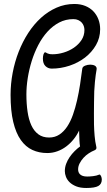

<svg xmlns="http://www.w3.org/2000/svg" viewBox="-20 -730 536 966"><path d="M240.2 -384.8Q221.7 -384.8 208.7 -397.5Q195.8 -410.2 195.8 -435.1Q195.8 -440.4 196.5 -446Q197.3 -451.7 198.7 -456.3Q200.2 -460.9 202.4 -463.9Q204.6 -466.8 207 -466.8Q209.5 -466.8 211.7 -465.3Q213.9 -463.9 217.5 -461.9Q221.2 -460 227.5 -458.5Q233.9 -457 245.1 -457Q272 -457 300.3 -465.6Q328.6 -474.1 351.8 -490Q375 -505.9 389.9 -528.3Q404.8 -550.8 404.8 -579.1Q404.8 -589.4 401.4 -599.1Q397.9 -608.9 391.1 -616.5Q384.3 -624 373.8 -628.9Q363.3 -633.8 349.1 -633.8Q310.1 -633.8 277.6 -616.7Q245.1 -599.6 218.8 -570.6Q192.4 -541.5 172.6 -503.4Q152.8 -465.3 139.6 -423.1Q126.5 -380.9 119.6 -337.4Q112.8 -293.9 112.8 -254.9Q112.8 -208 118.7 -168.2Q124.5 -128.4 137.7 -99.6Q150.9 -70.8 172.9 -54.4Q194.8 -38.1 227.1 -38.1Q256.3 -38.1 278.8 -53Q301.3 -67.9 318.1 -93.3Q335 -118.7 346.9 -152.6Q358.9 -186.5 367.7 -225.1Q376.5 -263.7 382.8 -304.7Q389.2 -345.7 394 -384.8Q395.5 -394.5 408.2 -399.7Q420.9 -404.8 435.1 -404.8Q440.9 -404.8 447.3 -403.3Q453.6 -401.9 458.3 -398.9Q462.9 -396 465.1 -391.1Q467.3 -386.2 465.8 -378.9Q461.9 -359.4 457.5 -317.1Q453.1 -274.9 453.1 -215.8Q453.1 -188 452.6 -159.7Q452.1 -131.3 452.9 -102.8Q453.6 -74.2 456.1 -45.9Q458.5 -17.6 464.8 9.8Q467.3 21 456.1 25.9Q441.4 31.7 426.5 41.5Q411.6 51.3 399.9 64.2Q388.2 77.1 380.6 92Q373 106.9 373 122.1Q373 129.4 375.2 135.7Q377.4 142.1 382.8 147.2Q388.2 152.3 397 155.3Q405.8 158.2 418.9 158.2Q424.8 158.2 432.6 157.7Q440.4 157.2 448.7 156.2Q457 155.3 464.8 153.3Q472.7 151.4 478 148.9Q481.4 147 483.9 149.4Q486.3 151.9 488.3 155.8Q490.2 159.7 491.2 164.6Q492.2 169.4 492.2 172.9Q492.2 195.8 474.6 205.8Q457 215.8 414.1 215.8Q383.8 215.8 363.3 207.5Q342.8 199.2 330.1 186.8Q317.4 174.3 311.8 159.4Q306.2 144.5 306.2 130.9Q306.2 112.3 312.7 94.5Q319.3 76.7 330.3 60.5Q341.3 44.4 355 30.8Q368.7 17.1 382.8 6.8Q380.4 -4.9 379.6 -24.7Q378.9 -44.4 377.9 -73.2Q366.7 -49.3 350.1 -28.8Q333.5 -8.3 313 7.1Q292.5 22.5 268.3 31.2Q244.1 40 217.8 40Q176.8 40 142.8 24.4Q108.9 8.8 84.5 -25.9Q60.1 -60.5 46.6 -116.5Q33.2 -172.4 33.2 -252.9Q33.2 -308.1 43.7 -363.5Q54.2 -418.9 74 -469.7Q93.8 -520.5 122.3 -564.5Q150.9 -608.4 186.5 -640.6Q222.2 -672.9 264.4 -691.4Q306.6 -710 354 -710Q384.8 -710 408.9 -700.2Q433.1 -690.4 449.7 -673.1Q466.3 -655.8 475.1 -632.6Q483.9 -609.4 483.9 -583Q483.9 -539.6 462.9 -503.2Q441.9 -466.8 407.7 -440.4Q373.5 -414.1 329.6 -399.4Q285.6 -384.8 240.2 -384.8Z"/></svg>

Font: Grand Hotel
Style: Regular
Weight: 400
Designer: Brian J. Bonislawsky & Jim Lyles for Astigmatic (AOETI)
Foundry: Astigmatic (AOETI)
Version: Version 001.000